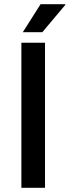

<svg xmlns="http://www.w3.org/2000/svg" viewBox="-20 -888 329 908"><path d="M87.9 -735.8 171.9 -868.2H288.1L289.1 -865.2L180.2 -735.8ZM81.1 0V-686H192.9V0Z"/></svg>

Font: Archivo Medium
Style: Regular
Weight: 500
Designer: Hector Gatti
Foundry: Omnibus-Type
Version: Version 2.001